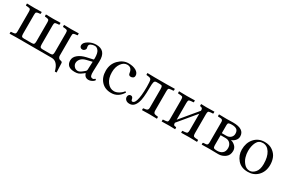

<svg xmlns="http://www.w3.org/2000/svg" viewBox="80 -1344 3533 2386"><g transform="rotate(30 1846.5 -151.0)"><path d="M709 -353V-74.2Q709 -55.2 719 -42Q729 -28.8 746.1 -26.9Q772.9 -22.9 773.9 -4.9L779.8 127.9L754.9 128.9Q722.7 0 636.2 0H137.2L33.2 2L32.2 0V-21Q32.2 -25.9 37.1 -26.9L63 -28.8Q88.9 -30.8 96.4 -38.3Q104 -45.9 104 -71.8V-353Q104 -380.9 96.4 -389.4Q88.9 -397.9 63 -399.9L37.1 -401.9Q32.2 -401.9 32.2 -407.2V-429.2L33.2 -431.2L140.1 -429.2L242.2 -431.2L244.1 -429.2V-408.2Q244.1 -403.3 237.8 -401.9L219.2 -399.9Q193.4 -397 185.8 -389.4Q178.2 -381.8 178.2 -353V-83Q178.2 -53.2 185.5 -43.7Q192.9 -34.2 219.2 -34.2H329.1Q354 -34.2 361.6 -44.2Q369.1 -54.2 369.1 -83V-352.1Q369.1 -380.9 362.1 -388.9Q355 -397 329.1 -399.9L309.1 -401.9Q304.2 -402.8 304.2 -407.2V-429.2L305.2 -431.2L405.8 -429.2L513.2 -431.2L514.2 -429.2V-407.2Q514.2 -402.3 507.8 -401.9L483.9 -399.9Q457 -397.9 450.4 -389.9Q443.8 -381.8 443.8 -352.1V-83Q443.8 -53.2 452.9 -43.7Q461.9 -34.2 484.9 -34.2H594.2Q620.1 -34.2 627.4 -45.2Q634.8 -56.2 634.8 -84V-353Q634.8 -380.9 627 -389.4Q619.1 -397.9 594.2 -399.9L569.8 -401.9Q564 -401.9 564 -407.2V-429.2L564.9 -431.2L667 -429.2L774.9 -431.2L775.9 -429.2V-408.2Q775.9 -403.3 771 -401.9L750 -399.9Q723.1 -397 716.1 -389.9Q709 -382.8 709 -353Z M1101.6 -211.9 1019.5 -191.9Q970.7 -179.7 947.3 -151.9Q923.8 -124 923.8 -91.8Q923.8 -65.9 944.1 -43Q964.4 -20 997.6 -20Q1003.4 -20 1011.5 -22.5Q1019.5 -24.9 1025.6 -27.8Q1031.7 -30.8 1041.7 -37.8Q1051.8 -44.9 1056.2 -48.3Q1060.5 -51.8 1071 -60.3Q1081.5 -68.8 1083.5 -70.8Q1095.7 -79.6 1096.7 -95.2ZM1096.7 -45.9H1094.7L1075.7 -30.8Q1043.5 -5.9 1022.5 2Q1001.5 9.8 969.7 9.8Q850.6 9.8 850.6 -87.9Q850.6 -135.7 893.6 -170.9Q936.5 -206.1 1007.8 -222.2L1097.7 -242.2Q1102.5 -244.1 1102.5 -263.2Q1102.5 -336.4 1080.1 -366.7Q1057.6 -397 1027.6 -397Q997.6 -397 974.1 -385Q950.7 -373 950.7 -352.1Q950.7 -338.9 952.6 -333Q955.6 -327.1 955.6 -316.2Q955.6 -305.2 943.1 -292Q930.7 -278.8 911.6 -278.8Q894.5 -278.8 884 -289.8Q873.5 -300.8 873.5 -317.9Q873.5 -356 925 -387.5Q976.6 -418.9 1035.6 -418.9Q1177.7 -418.9 1171.4 -256.8L1166.5 -115.2Q1164.6 -70.3 1172.6 -50Q1180.7 -29.8 1206.5 -29.8Q1218.8 -29.8 1226.6 -37.8Q1234.4 -45.9 1235.4 -45.9Q1239.3 -45.9 1244.4 -42Q1249.5 -38.1 1249.5 -33.2Q1249.5 -30.3 1239.5 -20Q1229.5 -9.8 1209.5 0Q1189.5 9.8 1168.5 9.8Q1113.8 10.3 1096.7 -45.9Z M1651.4 -86.9Q1591.3 10.3 1491.2 9.8Q1402.3 9.8 1349.9 -47.6Q1297.4 -105 1297.4 -198.2Q1297.4 -294.4 1359.9 -356.7Q1422.4 -418.9 1498 -418.9Q1565.9 -418.9 1608.2 -393.6Q1650.4 -368.2 1650.4 -328.1Q1650.4 -307.1 1636.2 -296.6Q1622.1 -286.1 1604 -286.1Q1571.8 -286.1 1568.4 -319.8Q1559.6 -396 1493.2 -396Q1444.3 -396 1408.7 -345.9Q1373 -295.9 1373 -219.2Q1373 -132.3 1413.6 -79.6Q1454.1 -26.9 1512.2 -26.9Q1543 -26.9 1577.6 -46.4Q1612.3 -65.9 1636.2 -97.2Q1647.5 -95.7 1651.4 -86.9Z M1685.1 -45.9Q1685.1 -63 1695.1 -75.4Q1705.1 -87.9 1722.2 -87.9Q1751 -87.9 1757.3 -49.8Q1760.3 -28.8 1775.4 -28.8Q1803.2 -28.8 1819.3 -78.1Q1840.3 -141.1 1840.3 -278.8Q1840.3 -359.9 1831.3 -379.9Q1822.3 -399.9 1781.2 -401.9Q1768.1 -402.8 1764.2 -404.3Q1760.3 -405.8 1760.3 -413.1V-429.2L1763.2 -431.2Q1826.2 -429.2 1866.2 -429.2H2040L2151.4 -431.2L2154.3 -429.2V-409.2Q2154.3 -402.3 2146 -401.9L2118.2 -399.9Q2090.3 -397.9 2083.7 -389.9Q2077.1 -381.8 2077.1 -353V-74.2Q2077.1 -52.2 2086.7 -41.5Q2096.2 -30.8 2120.1 -28.8L2139.2 -26.9Q2147 -26.9 2147 -19V0L2145 2Q2077.1 0 2038.1 0L1934.1 2L1932.1 0V-19Q1932.1 -24.9 1939.9 -26.9L1959 -28.8Q1983.9 -31.7 1992.9 -41.3Q2002 -50.8 2002 -74.2V-341.8Q2002 -369.6 1995.1 -379.9Q1988.3 -390.1 1961.9 -390.1H1917Q1890.1 -390.1 1883.1 -369.6Q1876 -349.1 1876 -286.1Q1876 -128.9 1852.1 -67.9Q1835.9 -26.9 1813 -7.3Q1790 12.2 1755.4 12.2Q1723.1 12.2 1704.1 -4.9Q1685.1 -22 1685.1 -45.9Z M2326.2 -429.2Q2326.2 -429.2 2439.9 -431.2L2441.9 -429.2V-408.2Q2441.9 -402.3 2436 -401.9L2406.2 -399.9Q2378.4 -397.9 2371.8 -388.9Q2365.2 -379.9 2365.2 -348.1V-109.9L2571.3 -357.9Q2571.3 -373 2569.8 -380.1Q2568.4 -387.2 2560.3 -394Q2552.2 -400.9 2536.1 -401.9Q2531.2 -402.8 2531.2 -407.2V-429.2L2533.2 -431.2Q2578.1 -429.2 2606 -429.2L2721.2 -431.2L2722.2 -429.2V-408.2Q2722.2 -402.3 2716.3 -401.9L2686 -399.9Q2659.2 -397.9 2652.6 -388.9Q2646 -379.9 2646 -348.1V-79.1Q2646 -50.3 2653.6 -40.5Q2661.1 -30.8 2686 -28.8L2716.3 -26.9Q2722.2 -26.9 2722.2 -21V0L2721.2 2Q2641.1 0 2606 0Q2576.2 0 2496.1 2L2494.1 0V-22Q2494.1 -26.9 2499 -26.9L2530.3 -28.8Q2557.1 -30.8 2564.2 -40.8Q2571.3 -50.8 2571.3 -79.1V-314.9L2365.2 -66.9V-64.9Q2365.2 -44.9 2371.6 -36.9Q2377.9 -28.8 2402.3 -26.9Q2408.2 -25.9 2408.2 -21V0L2407.2 2Q2327.1 0 2326.2 0Q2295.4 0 2215.3 2L2214.4 0V-22Q2214.4 -26.9 2219.2 -26.9L2250 -28.8Q2276.9 -30.8 2283.4 -39.8Q2290 -48.8 2290 -77.1V-347.2Q2290 -380.4 2283.7 -389.2Q2277.3 -397.9 2250 -399.9L2220.2 -401.9Q2214.4 -401.9 2214.4 -407.2V-429.2L2217.3 -431.2Q2283.2 -429.2 2326.2 -429.2Z M2934.6 -246.1H2996.6Q3037.6 -246.1 3061.3 -268.6Q3085 -291 3085 -323.2Q3085 -366.2 3060.8 -383.1Q3036.6 -399.9 2991.7 -399.9Q2957.5 -399.9 2946 -393.1Q2934.6 -386.2 2934.6 -363.8ZM2934.6 -216.8V-71.8Q2934.6 -43.9 2945.1 -35.4Q2955.6 -26.9 2991.7 -26.9Q3038.6 -26.9 3067.1 -51Q3095.7 -75.2 3095.7 -123Q3095.7 -163.1 3071.8 -189.9Q3047.9 -216.8 3005.9 -216.8ZM2791 2 2788.6 0V-18.1Q2788.6 -25.9 2797.9 -26.9L2829.6 -28.8Q2845.7 -29.8 2853.3 -38.8Q2860.8 -47.9 2860.8 -73.2V-366.2Q2860.8 -398.4 2827.6 -399.9L2793.9 -401.9Q2788.1 -401.9 2787.6 -407.2V-429.2L2789.6 -431.2Q2855.5 -429.2 2898.9 -429.2Q2917 -429.2 2944.3 -430.2Q2971.7 -431.2 2990.7 -431.2Q3153.8 -431.2 3153.8 -323.2Q3153.8 -288.1 3127.7 -261.5Q3101.6 -234.9 3077.6 -231V-229Q3115.7 -217.8 3141.8 -190.9Q3168 -164.1 3168 -125Q3168 -62 3123.8 -30Q3079.6 2 3026.9 2Q2991.7 2 2952.1 1Q2912.6 0 2898.9 0Z M3251.5 -194.8Q3251.5 -290 3304.2 -352.1Q3361.3 -418.9 3453.6 -418.9Q3522.5 -418.9 3569.3 -385Q3616.2 -351.1 3634.8 -304.4Q3653.3 -257.8 3653.3 -204.1Q3653.3 -105 3591.3 -43.9Q3535.2 10.3 3451.7 9.8Q3356.4 9.8 3304 -52Q3251.5 -113.8 3251.5 -194.8ZM3439.5 -396Q3380.4 -396 3354 -343Q3327.6 -290 3327.6 -216.8Q3327.6 -175.8 3340.6 -131.3Q3353.5 -86.9 3386.5 -50Q3419.4 -13.2 3465.3 -13.2Q3506.3 -13.2 3542 -53Q3577.6 -92.8 3577.6 -173.8Q3577.6 -275.9 3539.6 -335.9Q3501.5 -396 3439.5 -396Z"/></g></svg>

Font: Linux Libertine Display
Style: Regular
Weight: 400
Designer: Philipp H. Poll
Foundry: Philipp H. Poll
Version: Version 5.0.9